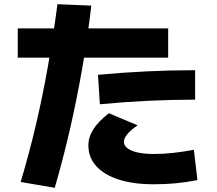

<svg xmlns="http://www.w3.org/2000/svg" viewBox="-20 -829 1040 919"><path d="M79 42Q119 -92 151.5 -230Q184 -368 209.5 -512.5Q235 -657 255 -809L417 -802Q400 -655 374.5 -507.5Q349 -360 316 -215.5Q283 -71 242 70ZM715 53Q618 53 548.5 30.5Q479 8 441 -33.5Q403 -75 403 -133Q403 -173 427 -210.5Q451 -248 501 -287L639 -229Q607 -208 590 -187.5Q573 -167 573 -150Q573 -132 590.5 -119Q608 -106 640 -99Q672 -92 715 -92Q761 -92 807.5 -97Q854 -102 908 -112L925 33Q868 44 819.5 48.5Q771 53 715 53ZM65 -553V-693H785V-553ZM449 -471Q568 -482 683.5 -487.5Q799 -493 914 -493V-352Q801 -352 687.5 -346.5Q574 -341 458 -330Z"/></svg>

Font: M PLUS 1 Thin ExtraBold
Style: Regular
Weight: 800
Version: Version 1.001